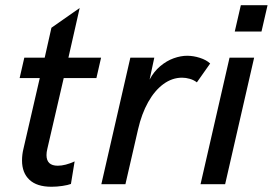

<svg xmlns="http://www.w3.org/2000/svg" viewBox="-20 -710 1051 740"><path d="M64.9 -91.3Q64.9 -114.3 70.3 -136.2L133.3 -409.2H55.7L73.7 -487.8H152.3L178.2 -603L287.1 -679.2L243.7 -487.8H369.6L351.6 -409.2H225.6L162.6 -137.2Q159.2 -123.5 159.2 -112.3Q159.2 -71.3 202.6 -71.3Q231.4 -71.3 267.6 -87.9L253.4 -1Q241.7 3.4 220.5 6.6Q199.2 9.8 178.2 9.8Q122.1 9.8 93.5 -17.1Q64.9 -43.9 64.9 -91.3Z M482.4 -487.8H574.7L556.6 -403.3Q572.8 -434.1 597.4 -454.8Q622.1 -475.6 649.4 -485.4Q676.8 -495.1 701.2 -495.1Q725.1 -495.1 750.2 -487.1Q775.4 -479 790 -465.3L738.8 -392.6Q726.6 -401.9 711.4 -406.2Q696.3 -410.6 681.6 -410.6Q643.6 -410.6 609.9 -386Q576.2 -361.3 551 -316.4Q525.9 -271.5 512.2 -211.9L463.4 0H370.6Z M884.8 -588.4 908.2 -689.9H1011.2L987.8 -588.4ZM752.9 0 864.7 -487.8H959.5L847.7 0Z"/></svg>

Font: Acari Sans Medium
Style: Italic
Weight: 500
Italic angle: -13°
Designer: Alfredo Marco Pradil and Stefan Peev
Foundry: Hanken Design Co.
Version: Version 1.045